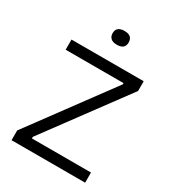

<svg xmlns="http://www.w3.org/2000/svg" viewBox="-163 -747 751 836"><g transform="rotate(30 212.0 -329.0)"><path d="M27 0V-49L325 -453V-459H34V-510H397V-461L100 -59V-51H397V0ZM216 -589Q195 -589 185 -598.5Q175 -608 175 -624Q175 -658 216 -658Q256 -658 256 -623Q256 -589 216 -589Z"/></g></svg>

Font: Bricolage Grotesque 48pt ExtraLight
Style: Regular
Weight: 200
Designer: Mathieu Triay
Foundry: Atelier Triay
Version: Version 1.000; ttfautohint (v1.8.4.7-5d5b);gftools[0.9.32]